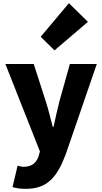

<svg xmlns="http://www.w3.org/2000/svg" viewBox="-20 -973 644 1212"><path d="M143 219C278 219 340 147 395 1L591 -569H421L355 -333C342 -279 329 -226 318 -172H313C298 -228 286 -281 269 -333L193 -569H14L232 -17L224 12C211 52 183 80 129 80C116 80 101 75 91 73L59 208C83 215 106 219 143 219ZM324 -655 535 -835 415 -953 237 -741Z"/></svg>

Font: Noto Sans CJK HK Black
Style: Regular
Weight: 900
Designer: Ryoko NISHIZUKA 西塚涼子 (kana, bopomofo & ideographs); Paul D. Hunt (Latin, Greek & Cyrillic); Sandoll Communications 산돌커뮤니
Foundry: Adobe
Version: Version 2.004;hotconv 1.0.118;makeotfexe 2.5.65603